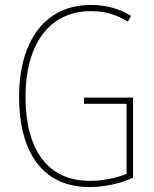

<svg xmlns="http://www.w3.org/2000/svg" viewBox="-20 -745 620 775"><path d="M319 -351V-326H491V-43C450 -27 397 -15 342 -15C170 -15 83 -144 83 -355C83 -555 171 -700 347 -700C395 -700 444 -690 496 -658L509 -681C456 -713 403 -725 347 -725C156 -725 57 -572 57 -354C57 -136 148 10 341 10C397 10 463 -2 517 -28V-351Z"/></svg>

Font: Noto Sans Sinhala Condensed Thin
Style: Regular
Weight: 100
Width: 3
Designer: Jelle Bosma - Monotype Design Team
Foundry: Monotype Imaging Inc.
Version: Version 2.006